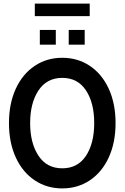

<svg xmlns="http://www.w3.org/2000/svg" viewBox="-20 -1036 694 1070"><path d="M30 -350Q30 -459 68 -541.5Q106 -624 173.5 -669Q241 -714 327 -714Q413 -714 480.5 -669Q548 -624 586 -541.5Q624 -459 624 -350Q624 -241 586 -158.5Q548 -76 480.5 -31Q413 14 327 14Q241 14 173.5 -31Q106 -76 68 -158.5Q30 -241 30 -350ZM505 -350Q505 -463 459 -532.5Q413 -602 327 -602Q241 -602 194.5 -532Q148 -462 148 -350Q148 -238 194.5 -168Q241 -98 327 -98Q413 -98 459 -167.5Q505 -237 505 -350ZM202 -869H291V-787H202ZM363 -869H452V-787H363ZM174 -1016H480V-946H174Z"/></svg>

Font: Cabin Condensed SemiBold
Style: Regular
Weight: 600
Width: 3
Designer: Pablo Impallari
Foundry: Pablo Impallari. http://www.impallari.com Igino Marini. http://www.ikern.com
Version: Version 2.200